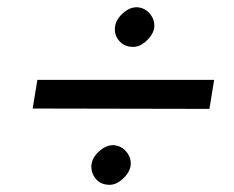

<svg xmlns="http://www.w3.org/2000/svg" viewBox="-20 -525 645 529"><path d="M297 -451Q299 -471 318.5 -488.5Q338 -506 359 -505Q380 -503 393.5 -486.5Q407 -470 405 -449Q402 -429 382.5 -411.5Q363 -394 343 -396Q321 -397 307.5 -413.5Q294 -430 297 -451ZM70 -226 83 -305H570L557 -225ZM232 -71Q234 -91 253.5 -108.5Q273 -126 294 -125Q315 -123 328.5 -106.5Q342 -90 340 -69Q337 -49 317.5 -31.5Q298 -14 278 -16Q256 -17 243 -33.5Q230 -50 232 -71Z"/></svg>

Font: Jost*
Style: Italic
Weight: 400
Italic angle: -10°
Version: Version 3.7